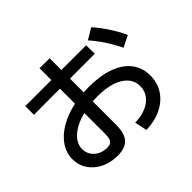

<svg xmlns="http://www.w3.org/2000/svg" viewBox="-163 -969 1190 1190"><g transform="rotate(-45 432.0 -373.5)"><path d="M669.9 -222.7Q669.9 -267.1 641.8 -299.6Q613.8 -332 561.3 -349.1Q508.8 -366.2 436.5 -366.2Q415 -366.2 394.5 -364.7V-159.2Q394.5 -84.5 363.8 -50.5Q333 -16.6 265.6 -16.6Q205.1 -16.6 156.2 -40.5Q107.4 -64.5 79.6 -106Q51.8 -147.5 51.8 -199.2Q51.8 -254.4 83.5 -301.5Q115.2 -348.6 172.9 -382.3Q230.5 -416 306.6 -432.1V-564L78.1 -563.5V-639.6H306.6V-743.2L394.5 -742.2V-639.6H611.3L612.3 -564.5L394.5 -564V-443.8Q417.5 -445.3 440.4 -445.3Q540.5 -445.3 612.5 -419.2Q684.6 -393.1 722.7 -343.5Q760.7 -293.9 760.7 -225.6Q760.7 -162.1 728.5 -112.5Q696.3 -63 638.2 -34.4Q580.1 -5.9 504.9 -3.9L487.3 -85Q542.5 -86.4 583.7 -104Q625 -121.6 647.5 -152.3Q669.9 -183.1 669.9 -222.7ZM640.6 -653.3 712.9 -696.3Q752 -651.4 782.7 -604.2Q813.5 -557.1 839.8 -502L764.6 -464.8Q712.9 -571.3 640.6 -653.3ZM253.9 -97.7Q273.9 -97.7 285.2 -103.8Q296.4 -109.9 301.5 -124.8Q306.6 -139.6 306.6 -166V-350.6Q229.5 -331.1 184.1 -291.3Q138.7 -251.5 138.7 -201.2Q138.7 -172.4 153.8 -148.7Q168.9 -125 195.3 -111.3Q221.7 -97.7 253.9 -97.7Z"/></g></svg>

Font: Pretendard GOV Medium
Style: Regular
Weight: 500
Designer: Base glyphs from Inter by Rasmus Andersson; Hangeul glyphs from Noto Sans CJK(Source Han Sans) by Jang Soo-young and Kan
Foundry: Kil Hyung-jin
Version: Version 1.309